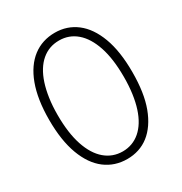

<svg xmlns="http://www.w3.org/2000/svg" viewBox="-250 -1295 1413 1494"><g transform="rotate(-30 457.0 -548.0)"><path d="M459 19Q347 19 262.5 -45Q178 -109 130.5 -236Q83 -363 83 -549Q83 -642 95 -720Q107 -798 130.5 -861Q154 -924 187 -971.5Q220 -1019 262 -1051Q304 -1083 353.5 -1099Q403 -1115 459 -1115Q569 -1115 652.5 -1051Q736 -987 783 -861Q830 -735 830 -549Q830 -455 818.5 -377Q807 -299 783.5 -236Q760 -173 727 -125Q694 -77 653 -45Q612 -13 563 3Q514 19 459 19ZM458 -50Q502 -50 541.5 -64.5Q581 -79 614 -107.5Q647 -136 673 -178Q699 -220 717 -275.5Q735 -331 744.5 -399.5Q754 -468 754 -549Q754 -712 717 -822Q680 -932 613.5 -989Q547 -1046 458 -1046Q412 -1046 373 -1032Q334 -1018 300.5 -989.5Q267 -961 241 -919Q215 -877 197 -822Q179 -767 169 -698.5Q159 -630 159 -549Q159 -387 196 -276Q233 -165 300.5 -107.5Q368 -50 458 -50Z"/></g></svg>

Font: Playwrite FR Moderne Light
Style: Regular
Weight: 300
Version: Version 1.002